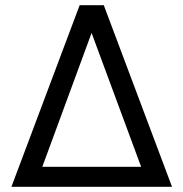

<svg xmlns="http://www.w3.org/2000/svg" viewBox="-20 -720 707 740"><path d="M643 0H24L287 -700H380ZM143 -77H524L333 -593Z"/></svg>

Font: KoHo Medium
Style: Regular
Weight: 500
Version: Version 1.000; ttfautohint (v1.6)